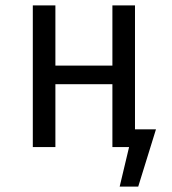

<svg xmlns="http://www.w3.org/2000/svg" viewBox="-20 -547 640 714"><path d="M560 -66 494 147H425L460 0H398V-234H186V0H102V-527H186V-303H398V-527H482V-66Z"/></svg>

Font: Fira Mono
Style: Regular
Weight: 400
Designer: Carrois Corporate & Edenspiekermann AG
Foundry: Carrois Corporate GbR & Edenspiekermann AG
Version: Version 3.206